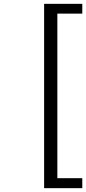

<svg xmlns="http://www.w3.org/2000/svg" viewBox="-20 -811 449 1001"><path d="M210 170V-791H409V-740H279V118H409V170Z"/></svg>

Font: Source Han Sans Regular
Style: Regular
Weight: 400
Designer: Ryoko NISHIZUKA  (kana & ideographs); Paul D. Hunt (Latin, Greek & Cyrillic); Wenlong ZHANG  (bopomofo); Sandoll Communi
Foundry: Adobe Systems Incorporated
Version: Version 1.00 January 18, 2024, initial release